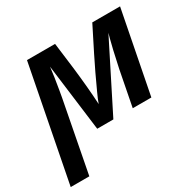

<svg xmlns="http://www.w3.org/2000/svg" viewBox="-179 -696 1080 1072"><g transform="rotate(-30 360.5 -160.0)"><path d="M376 0H272L217 -432Q211 -376 196 -290L189 -250L101 208H-19L124 -528H305L326 -361Q334 -293 339.5 -232Q345 -171 348 -115Q356 -139 375 -180L421 -279Q435 -308 465.5 -370Q496 -432 545 -528H724L621 0H501L545 -227L569 -336Q579 -376 585 -400.5Q591 -425 594 -433Z"/></g></svg>

Font: Libra Sans Modern
Style: Bold Italic
Weight: 700
Italic angle: -12°
Foundry: Stefan Peev, Context Ltd
Version: Version 1.000